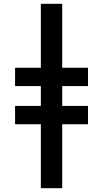

<svg xmlns="http://www.w3.org/2000/svg" viewBox="-20 -843 540 1006"><path d="M194 143V-192H59V-288H194V-392H59V-488H194V-823H306V-488H441V-392H306V-288H441V-192H306V143Z"/></svg>

Font: Zed Mono
Style: Bold
Weight: 700
Monospace: yes
Designer: Belleve Invis
Foundry: Belleve Invis
Version: Version 1.0.0; ttfautohint (v1.8.4)